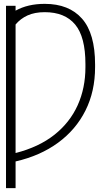

<svg xmlns="http://www.w3.org/2000/svg" viewBox="-20 -757 517 981"><path d="M59.6 -727.5V-702.6Q122.1 -737.3 208.5 -737.3Q332.5 -737.3 399.2 -661.6Q465.8 -585.9 465.8 -427.7V-414.1Q465.8 -290 416.5 -191.9Q367.2 -93.8 276.1 -27.3Q185.1 39.1 59.6 67.9V204.1H10.7V-727.5ZM59.6 24.9Q178.2 -5.4 257.6 -68.1Q336.9 -130.9 376.7 -219Q416.5 -307.1 416.5 -413.6V-429.7Q416.5 -568.4 364 -631.6Q311.5 -694.8 208.5 -694.8Q157.2 -694.8 120.8 -678.2Q84.5 -661.6 59.6 -631.8Z"/></svg>

Font: Inter Display ExtraLight
Style: Regular
Weight: 200
Designer: Rasmus Andersson
Foundry: rsms
Version: Version 4.000;git-a52131595